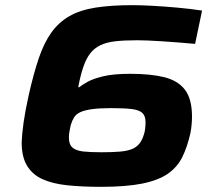

<svg xmlns="http://www.w3.org/2000/svg" viewBox="-20 -716 822 744"><path d="M371 8Q298 8 241 2Q184 -4 145 -21.5Q106 -39 85 -73.5Q64 -108 64 -164Q65 -196 71.5 -242Q78 -288 91 -346Q110 -431 130.5 -491Q151 -551 179.5 -590.5Q208 -630 249 -653.5Q290 -677 350 -686.5Q410 -696 493 -696Q526 -696 571.5 -693.5Q617 -691 667 -686.5Q717 -682 763 -675L736 -546Q669 -552 608 -556Q547 -560 512 -560Q461 -560 426.5 -556Q392 -552 368.5 -540.5Q345 -529 329.5 -509Q314 -489 303 -457Q292 -425 283 -378H287Q298 -387 319.5 -399Q341 -411 380.5 -420.5Q420 -430 485 -430Q563 -430 616 -417Q669 -404 696.5 -368.5Q724 -333 724 -264Q724 -250 722.5 -233Q721 -216 718 -201Q706 -147 686.5 -107.5Q667 -68 630 -42.5Q593 -17 530.5 -4.5Q468 8 371 8ZM373 -126Q416 -126 444.5 -128.5Q473 -131 490.5 -138Q508 -145 519 -158Q530 -171 537 -193Q541 -204 542.5 -217.5Q544 -231 544 -242Q544 -267 531.5 -278.5Q519 -290 490 -293.5Q461 -297 411 -297Q365 -297 336.5 -293Q308 -289 291.5 -281.5Q275 -274 267 -261Q259 -248 254 -231Q252 -221 249.5 -208.5Q247 -196 247 -183Q247 -156 261 -144Q275 -132 302.5 -129Q330 -126 373 -126Z"/></svg>

Font: Saira Thin Expanded
Style: Bold Italic
Weight: 700
Width: 7
Italic angle: -12°
Version: Version 1.101